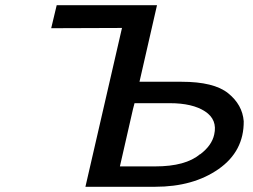

<svg xmlns="http://www.w3.org/2000/svg" viewBox="-20 -715 968 735"><path d="M176 -607 197 -695H581L514 -402H675Q799 -402 853.5 -358Q908 -314 913 -251Q914 -136 817 -68Q720 0 574 0H307L447 -608ZM439 -78H574Q691 -78 746 -125V-124Q791 -158 800 -200Q813 -257 765 -288.5Q717 -320 630 -320H495L489 -297Z"/></svg>

Font: Coval
Style: Medium Italic
Weight: 500
Foundry: Context Ltd
Version: Version 001.000